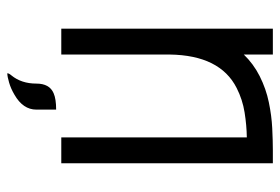

<svg xmlns="http://www.w3.org/2000/svg" viewBox="-141 -482 768 526"><g transform="rotate(90 243.0 -219.0)"><path d="M391.6 -582.5H427.2V-2.9H356.4V-511.2Q323.2 -510.7 288.1 -505.1Q252.9 -499.5 221.2 -483.4Q131.3 -438 129.4 -299.8V-2.9H58.6V-582.5H129.4V-502.9Q154.8 -529.3 188.5 -546.4Q223.6 -564 260.3 -571.5Q296.9 -579.1 331.1 -580.8Q365.2 -582.5 391.6 -582.5ZM180.7 145Q180.7 140.6 186.5 133.8Q209 106.4 209 65.4Q209 29.3 235.4 18.1Q251 11.2 280.3 11.2V65.4Q280.3 102.1 239.3 125.5Q222.7 135.3 206.1 140.1Q189.5 145 180.7 145Z"/></g></svg>

Font: Greenwashing Machine
Style: Regular
Weight: 400
Designer: Tup Wanders
Foundry: Free font, DO NOT SELL
Version: Version 1.00;August 10, 2023;FontCreator 11.5.0.2430 64-bit